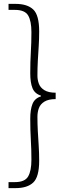

<svg xmlns="http://www.w3.org/2000/svg" viewBox="-20 -802 347 990"><path d="M24 168V137H57Q108 137 125 108Q142 79 142 22Q142 -31 139 -80.5Q136 -130 136 -190Q136 -237 147.5 -266Q159 -295 191 -305V-309Q159 -319 147.5 -347.5Q136 -376 136 -424Q136 -484 139 -533Q142 -582 142 -636Q142 -694 125 -722.5Q108 -751 57 -751H24V-782H60Q121 -782 151.5 -753Q182 -724 182 -640Q182 -600 179.5 -562.5Q177 -525 175 -488Q173 -451 173 -412Q173 -390 180.5 -370Q188 -350 209 -337Q230 -324 267 -324V-291Q230 -291 209 -278Q188 -265 180.5 -244.5Q173 -224 173 -200Q173 -163 175 -126Q177 -89 179.5 -51.5Q182 -14 182 27Q182 110 151.5 139Q121 168 60 168Z"/></svg>

Font: Noto Sans HK Thin ExtraLight
Style: Regular
Weight: 250
Version: Version 2.004-H2;hotconv 1.0.118;makeotfexe 2.5.65603